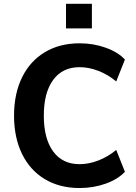

<svg xmlns="http://www.w3.org/2000/svg" viewBox="-20 -951 696 982"><path d="M387 10.7Q285.4 10.7 209.6 -34.5Q133.8 -79.8 92.8 -163.6Q51.8 -247.3 51.8 -359.4Q51.8 -471.4 92.8 -555.2Q133.8 -638.9 209.6 -684.2Q285.4 -729.5 387 -729.5Q458 -729.5 520.6 -707Q583.3 -684.6 618.9 -646.5L574.5 -534.4Q533.2 -569.1 483.9 -588.3Q434.6 -607.4 387 -607.4Q299.8 -607.4 252 -542.4Q204.1 -477.3 204.1 -359.4Q204.1 -241.5 252 -176.4Q299.8 -111.3 387 -111.3Q434.6 -111.3 483.9 -130.5Q533.2 -149.7 574.5 -184.3L618.9 -72.3Q583.3 -34.2 520.6 -11.7Q458 10.7 387 10.7ZM317.6 -931.4H450V-805.7H317.6Z"/></svg>

Font: Min Sans VF VF
Style: Regular
Weight: 400
Designer: Jinseong-Kim, NotoSansCJK, Nunito
Foundry: Jinseong-Kim
Version: Version 1.420;Glyphs 3.1.2 (3151)